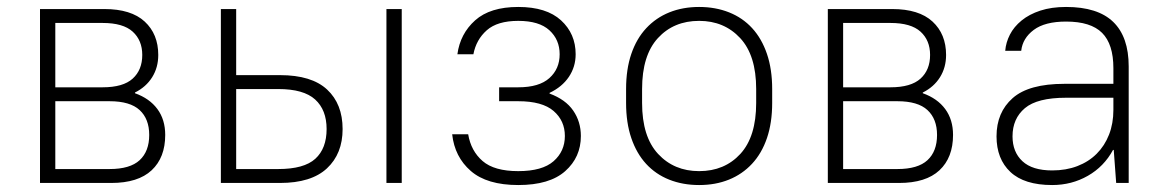

<svg xmlns="http://www.w3.org/2000/svg" viewBox="-20 -526 3355 552"><path d="M95 -500H280Q357 -500 396 -464Q435 -428 435 -368Q435 -332 417.5 -304Q400 -276 368 -260V-258Q410 -243 432.5 -212.5Q455 -182 455 -138Q455 -73 416 -36.5Q377 0 300 0H95ZM389 -368Q389 -410 361.5 -435Q334 -460 275 -460H139V-275H275Q334 -275 361.5 -300Q389 -325 389 -368ZM409 -138Q409 -184 381.5 -209.5Q354 -235 295 -235H139V-40H295Q354 -40 381.5 -65.5Q409 -91 409 -138Z M1091 -500H1135V0H1091ZM615 -500H659V-310H785Q876 -310 920.5 -268.5Q965 -227 965 -155Q965 -84 920 -42Q875 0 785 0H615ZM659 -270V-40H780Q854 -40 886.5 -69.5Q919 -99 919 -155Q919 -210 886 -240Q853 -270 780 -270Z M1470 6Q1380 6 1333.5 -34.5Q1287 -75 1280 -140H1326Q1334 -92 1367.5 -63Q1401 -34 1470 -34Q1539 -34 1571.5 -62.5Q1604 -91 1604 -135Q1604 -179 1571.5 -207Q1539 -235 1470 -235H1415V-275H1470Q1530 -275 1559.5 -301.5Q1589 -328 1589 -370Q1589 -412 1559.5 -439Q1530 -466 1470 -466Q1410 -466 1379.5 -439Q1349 -412 1341 -370H1295Q1303 -429 1346 -467.5Q1389 -506 1470 -506Q1551 -506 1593 -467.5Q1635 -429 1635 -370Q1635 -334 1615.5 -305Q1596 -276 1560 -259V-257Q1606 -240 1628 -208Q1650 -176 1650 -135Q1650 -74 1605 -34Q1560 6 1470 6Z M1990 6Q1943 6 1904 -9.5Q1865 -25 1837.5 -55Q1810 -85 1795 -129Q1780 -173 1780 -230V-270Q1780 -327 1795 -371Q1810 -415 1838 -445Q1866 -475 1904.5 -490.5Q1943 -506 1990 -506Q2037 -506 2076 -490.5Q2115 -475 2142.5 -445Q2170 -415 2185 -371Q2200 -327 2200 -270V-230Q2200 -173 2185 -129Q2170 -85 2142 -55Q2114 -25 2075.5 -9.5Q2037 6 1990 6ZM1990 -34Q2063 -34 2108.5 -83.5Q2154 -133 2154 -230V-270Q2154 -367 2108 -416.5Q2062 -466 1990 -466Q1917 -466 1871.5 -416.5Q1826 -367 1826 -270V-230Q1826 -133 1872 -83.5Q1918 -34 1990 -34Z M2360 -500H2545Q2622 -500 2661 -464Q2700 -428 2700 -368Q2700 -332 2682.5 -304Q2665 -276 2633 -260V-258Q2675 -243 2697.5 -212.5Q2720 -182 2720 -138Q2720 -73 2681 -36.5Q2642 0 2565 0H2360ZM2654 -368Q2654 -410 2626.5 -435Q2599 -460 2540 -460H2404V-275H2540Q2599 -275 2626.5 -300Q2654 -325 2654 -368ZM2674 -138Q2674 -184 2646.5 -209.5Q2619 -235 2560 -235H2404V-40H2560Q2619 -40 2646.5 -65.5Q2674 -91 2674 -138Z M3005 6Q2925 6 2885 -31.5Q2845 -69 2845 -134Q2845 -203 2891.5 -244Q2938 -285 3040 -285H3181V-330Q3181 -399 3148.5 -431.5Q3116 -464 3045 -464Q2984 -464 2952 -440Q2920 -416 2916 -380H2870Q2872 -404 2883.5 -426.5Q2895 -449 2917 -467Q2939 -485 2971 -495.5Q3003 -506 3045 -506Q3136 -506 3180.5 -463Q3225 -420 3225 -335V0H3189L3182 -95H3180Q3154 -47 3107.5 -20.5Q3061 6 3005 6ZM3005 -36Q3045 -36 3077.5 -48.5Q3110 -61 3133 -84Q3156 -107 3168.5 -139Q3181 -171 3181 -210V-245H3045Q2962 -245 2926.5 -215Q2891 -185 2891 -134Q2891 -89 2919.5 -62.5Q2948 -36 3005 -36Z"/></svg>

Font: PT Root UI Light
Style: Regular
Weight: 300
Designer: Vitaly Kuzmin
Foundry: ParaType Ltd.
Version: Version 2.000G